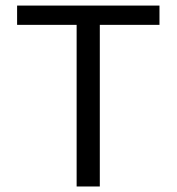

<svg xmlns="http://www.w3.org/2000/svg" viewBox="-20 -676 640 696"><path d="M257.8 0V-585.9H42V-655.8H558.1V-585.9H341.8V0Z"/></svg>

Font: SourceCodePro-Regular
Style: Regular
Weight: 400
Monospace: yes
Designer: Paul D. Hunt
Foundry: Adobe Systems Incorporated
Version: Version 1.009;PS 1.000;hotconv 1.0.70;makeotf.lib2.5.5900